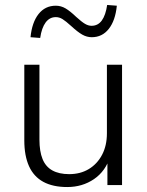

<svg xmlns="http://www.w3.org/2000/svg" viewBox="-20 -746 593 774"><path d="M251 8Q193 8 154.5 -13Q116 -34 97 -76Q78 -118 78 -180V-485H139V-183Q139 -136 151.5 -105Q164 -74 191 -59Q218 -44 259 -44Q304 -44 338 -64.5Q372 -85 391.5 -122Q411 -159 411 -209V-485H472V0H413V-117H425Q406 -56 359 -24Q312 8 251 8ZM142 -593 103 -596Q109 -656 135.5 -689.5Q162 -723 205 -723Q226 -723 244.5 -712Q263 -701 287 -678Q309 -658 322.5 -650Q336 -642 349 -642Q375 -642 390.5 -663.5Q406 -685 412 -726L451 -723Q445 -663 418.5 -629.5Q392 -596 350 -596Q330 -596 311.5 -606.5Q293 -617 267 -641Q245 -661 232 -669Q219 -677 205 -677Q180 -677 164 -655.5Q148 -634 142 -593Z"/></svg>

Font: Nunito Sans 12pt ExtraLight Light
Style: Regular
Weight: 300
Version: Version 3.101;gftools[0.9.27]